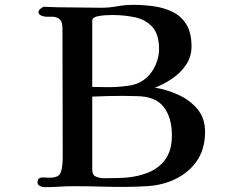

<svg xmlns="http://www.w3.org/2000/svg" viewBox="-20 -771 1040 793"><path d="M690 -211Q690 -286 655.5 -330Q621 -374 541 -374Q528 -374 514.5 -374.5Q501 -375 487 -375Q424 -375 361 -372V-70Q361 -48 376.5 -41.5Q392 -35 411 -35Q433 -35 454.5 -35.5Q476 -36 497 -37Q551 -41 595 -59.5Q639 -78 664.5 -115Q690 -152 690 -211ZM637 -567Q637 -629 609.5 -659.5Q582 -690 538 -699.5Q494 -709 442 -709Q434 -709 414.5 -708Q395 -707 378 -702.5Q361 -698 361 -686V-412Q378 -412 395 -411.5Q412 -411 428 -411Q467 -411 511 -417Q555 -423 585 -450Q609 -471 623 -503.5Q637 -536 637 -567ZM827 -226Q827 -152 789 -100.5Q751 -49 683 -22Q638 -5 587.5 -2Q537 1 489 1Q438 1 387.5 -0.5Q337 -2 286 -2Q255 -2 225 0Q195 2 164 2Q156 2 145.5 -2.5Q135 -7 135 -17Q135 -31 143 -35Q151 -39 162 -38Q173 -37 182 -37Q212 -37 223 -47Q234 -57 237 -87Q239 -103 239 -119.5Q239 -136 239 -152Q239 -278 238.5 -403.5Q238 -529 238 -655Q238 -668 234.5 -679Q231 -690 218 -697Q208 -702 195 -702Q182 -702 171 -702Q162 -702 150.5 -706.5Q139 -711 139 -722Q139 -728 148 -735.5Q157 -743 163 -743Q176 -743 189 -742Q202 -741 215 -741Q261 -741 306 -740Q351 -739 397 -739Q431 -739 464 -745Q497 -751 531 -751Q576 -751 619 -744.5Q662 -738 696.5 -720Q731 -702 751 -668Q771 -634 771 -579Q771 -537 748.5 -503.5Q726 -470 691.5 -446.5Q657 -423 620 -409Q669 -401 716.5 -379.5Q764 -358 795.5 -320.5Q827 -283 827 -226Z"/></svg>

Font: Kaisei Decol
Style: Bold
Weight: 700
Designer: Font-Kai, 金井和夫
Foundry: KAZUO KANAI
Version: Version 5.003